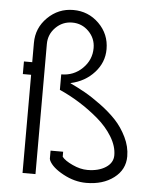

<svg xmlns="http://www.w3.org/2000/svg" viewBox="-52 -740 639 801"><g transform="rotate(5 267.5 -339.0)"><path d="M195.8 -423.8Q248 -423.8 284.4 -459.5Q320.8 -495.1 320.8 -544.9Q320.8 -585.4 292.2 -614.3Q263.7 -643.1 223.1 -643.1Q182.6 -643.1 153.8 -614.3Q125 -585.4 125 -544.9V0H70.8V-411.1H36.1V-463.9H70.8V-544.9Q70.8 -607.4 115.7 -651.6Q160.6 -695.8 223.1 -695.8Q286.1 -695.8 330.6 -651.9Q375 -607.9 375 -544.9Q375 -489.3 336.4 -446.8Q297.9 -404.3 237.8 -391.1V-390.1Q269 -375.5 299.6 -358.4Q330.1 -341.3 367.9 -313.5Q405.8 -285.6 433.6 -256.1Q461.4 -226.6 480.7 -187Q500 -147.5 500 -106.9Q500 -51.3 454.3 -16.6Q408.7 18.1 338.9 18.1Q289.6 18.1 242.2 -7.6Q194.8 -33.2 181.2 -62L179.2 -68.8V-103H231.9V-82Q243.7 -66.4 276.4 -51.3Q309.1 -36.1 338.9 -36.1Q385.7 -36.1 415.8 -55.7Q445.8 -75.2 445.8 -106.9Q445.8 -144.5 422.1 -183.6Q398.4 -222.7 360.1 -255.4Q321.8 -288.1 280 -314.2Q238.3 -340.3 195.8 -358.9Z"/></g></svg>

Font: Rawengulk
Style: Demibold
Weight: 600
Version: Version 0.92